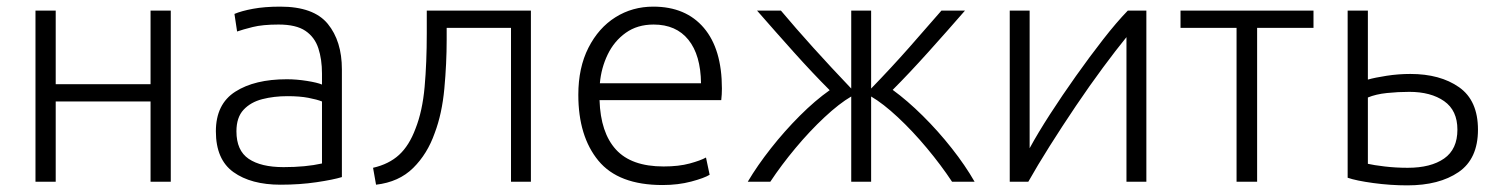

<svg xmlns="http://www.w3.org/2000/svg" viewBox="-20 -548 4507 579"><path d="M87 0V-516H148V-294H434V-516H495V0H434V-242H148V0Z M826 9Q737 9 684 -29Q631 -67 631 -152Q631 -234 689.5 -271.5Q748 -309 845 -309Q874 -309 905.5 -304Q937 -299 951 -293V-326Q951 -369 940 -402.5Q929 -436 901 -455Q873 -474 820 -474Q772 -474 742 -466.5Q712 -459 695 -453L687 -506Q708 -515 743 -521.5Q778 -528 825 -528Q926 -528 968.5 -476Q1011 -424 1011 -339V-14Q985 -6 934.5 1.5Q884 9 826 9ZM835 -44Q902 -44 951 -55V-242Q936 -248 910 -253Q884 -258 847 -258Q806 -258 771 -249Q736 -240 714.5 -217Q693 -194 693 -152Q693 -94 730 -69Q767 -44 835 -44Z M1114 9 1105 -42Q1153 -53 1183.5 -81Q1214 -109 1233 -160Q1254 -213 1260.5 -286Q1267 -359 1267 -448V-516H1581V0H1521V-464H1327V-428Q1327 -357 1320 -281Q1313 -205 1291 -147Q1269 -84 1226 -41.5Q1183 1 1114 9Z M1978 10Q1845 10 1784.5 -63.5Q1724 -137 1724 -262Q1724 -344 1754.5 -404Q1785 -464 1836 -496Q1887 -528 1950 -528Q2048 -528 2102.5 -464Q2157 -400 2157 -281Q2157 -273 2156.5 -263.5Q2156 -254 2155 -246H1788Q1791 -148 1837.5 -97Q1884 -46 1981 -46Q2027 -46 2060 -55Q2093 -64 2109 -73L2120 -21Q2104 -11 2064.5 -0.5Q2025 10 1978 10ZM1789 -297H2094Q2093 -382 2056 -428Q2019 -474 1951 -474Q1902 -474 1867 -449Q1832 -424 1812.5 -383.5Q1793 -343 1789 -297Z M2235 0Q2264 -49 2305 -101Q2346 -153 2392 -199Q2438 -245 2482 -276Q2430 -328 2374 -390.5Q2318 -453 2263 -516H2335Q2424 -410 2547 -281V-516H2607V-281Q2669 -345 2721.5 -404.5Q2774 -464 2819 -516H2890Q2837 -455 2779 -390.5Q2721 -326 2672 -277Q2716 -245 2762.5 -199Q2809 -153 2850 -101Q2891 -49 2919 0H2851Q2818 -50 2775 -101.5Q2732 -153 2687.5 -194.5Q2643 -236 2607 -257V0H2547V-257Q2511 -236 2466.5 -194.5Q2422 -153 2379 -101.5Q2336 -50 2303 0Z M3025 0V-516H3085Q3085 -410 3085 -306Q3085 -202 3085 -101Q3110 -147 3146.5 -203.5Q3183 -260 3224.5 -318.5Q3266 -377 3306.5 -429Q3347 -481 3381 -516H3437V0H3377V-436Q3346 -398 3306 -344Q3266 -290 3224.5 -228.5Q3183 -167 3145.5 -107.5Q3108 -48 3081 0Z M3709 0V-464H3540V-516H3941V-464H3771V0Z M4224 11Q4173 11 4121.5 4Q4070 -3 4044 -12V-516H4105V-308Q4126 -314 4161.5 -319.5Q4197 -325 4233 -325Q4323 -325 4380 -285Q4437 -245 4437 -157Q4437 -69 4378.5 -29Q4320 11 4224 11ZM4225 -42Q4295 -42 4335 -70Q4375 -98 4375 -157Q4375 -215 4335 -243Q4295 -271 4230 -271Q4196 -271 4162.5 -267.5Q4129 -264 4105 -254V-54Q4122 -50 4155.5 -46Q4189 -42 4225 -42Z"/></svg>

Font: Ubuntu Sans Light
Style: Regular
Weight: 300
Designer: Dalton Maag Ltd
Foundry: Dalton Maag Ltd
Version: Version 1.006; ttfautohint (v1.8.4.7-5d5b)